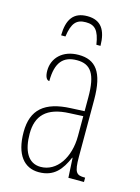

<svg xmlns="http://www.w3.org/2000/svg" viewBox="-112 -783 624 857"><g transform="rotate(15 200.0 -354.5)"><path d="M92 -606H112C121 -670 141 -691 184 -691C225 -691 245 -672 255 -606H274C273 -679 247 -719 184 -719C120 -719 93 -680 92 -606ZM153 10C224 10 256 -33 281 -91H283L288 0H360V-20H358C320 -20 309 -29 309 -103V-366C309 -495 269 -542 191 -542C117 -542 73 -496 73 -438C73 -411 81 -395 94 -395C94 -482 127 -517 190 -517C254 -517 281 -477 281 -371V-306L218 -303C99 -298 42 -250 42 -146C42 -41 86 10 153 10ZM155 -15C96 -15 70 -69 70 -146C70 -228 112 -276 219 -280L281 -283V-191C281 -92 230 -15 155 -15Z"/></g></svg>

Font: Noto Serif ExtraCondensed Thin
Style: Regular
Weight: 100
Width: 2
Designer: Monotype Design Team
Foundry: Monotype Imaging Inc.
Version: Version 2.013